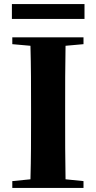

<svg xmlns="http://www.w3.org/2000/svg" viewBox="-20 -932 476 952"><path d="M394 -747H41V-713L131 -705C134 -602 134 -499 134 -395V-351C134 -247 134 -144 131 -43L41 -34V0H394V-34L305 -43C303 -146 303 -249 303 -352V-395C303 -499 303 -603 305 -705L394 -713ZM39 -912V-838H399V-912Z"/></svg>

Font: Noto Serif TC Black
Style: Regular
Weight: 900
Version: Version 1.001;PS 1.001;hotconv 16.6.54;makeotf.lib2.5.65590